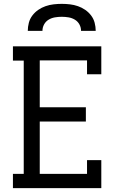

<svg xmlns="http://www.w3.org/2000/svg" viewBox="-20 -975 640 995"><path d="M47 0V-74H103V-661H47V-735H505V-590H431V-662H186V-419H425V-345H186V-74H431V-145H505V0ZM124 -815Q124 -836 129.5 -857Q135 -878 148 -895Q161 -912 178.5 -924Q196 -936 216 -943Q236 -950 257.5 -952.5Q279 -955 300 -955Q321 -955 342.5 -952.5Q364 -950 384 -943Q404 -936 421.5 -924Q439 -912 452 -895Q465 -878 470.5 -857Q476 -836 476 -815H400Q400 -833 391.5 -848.5Q383 -864 368 -873Q353 -882 335.5 -885Q318 -888 300 -888Q282 -888 264.5 -885Q247 -882 232 -873Q217 -864 208.5 -848.5Q200 -833 200 -815Z"/></svg>

Font: Iosevka HT Extended
Style: Regular
Weight: 400
Width: 7
Monospace: yes
Designer: Belleve Invis
Foundry: Belleve Invis
Version: Version 32.3.0; ttfautohint (v1.8.4)